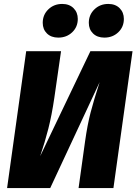

<svg xmlns="http://www.w3.org/2000/svg" viewBox="-20 -955 693 975"><path d="M556 0H379L412 -237Q424 -322 440 -383.5Q456 -445 486 -538L235 0H16L113 -695H290L256 -459Q243 -370 225.5 -301.5Q208 -233 184 -162L439 -695H653ZM197 -839Q197 -880 225.5 -907.5Q254 -935 296 -935Q332 -935 353.5 -913.5Q375 -892 375 -859Q375 -818 346.5 -791Q318 -764 276 -764Q240 -764 218.5 -785Q197 -806 197 -839ZM431 -839Q431 -880 459.5 -907.5Q488 -935 530 -935Q566 -935 587.5 -913.5Q609 -892 609 -859Q609 -818 580.5 -791Q552 -764 510 -764Q474 -764 452.5 -785Q431 -806 431 -839Z"/></svg>

Font: Trujillo ExtraBold
Style: Italic
Weight: 800
Italic angle: -8°
Designer: Fira Sans original fonts by bBox Type GmbH, Carrois Corporate GbR, & Edenspiekermann AG / Changes by Cristiano Sobral
Foundry: Fira Sans original fonts by bBox Type GmbH, Carrois Corporate GbR, & Edenspiekermann AG / Changes by Cristiano Sobral
Version: Version 4.301;July 28, 2020;FontCreator 13.0.0.2655 64-bit